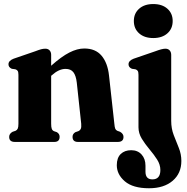

<svg xmlns="http://www.w3.org/2000/svg" viewBox="-20 -720 950 974"><path d="M239.5 -442V-386.5Q291.5 -433 331.8 -453.5Q372 -474 407.5 -474Q464.5 -474 495.2 -437.5Q526 -401 533 -337L560 -93Q561.5 -75 564.5 -67.5Q567.5 -60 575 -56.5L589 -51.5Q606.5 -41.5 606.5 -25.5Q606.5 0 577.5 0H375.5Q348 0 348 -26Q348 -41 362.5 -49.5L377 -54.5Q385.5 -58 389.5 -66Q393.5 -74 392 -92L369.5 -301Q365.5 -336 352.5 -353.2Q339.5 -370.5 312.5 -370.5Q278.5 -370.5 242 -337.5L239.5 -335.5V-92.5Q239.5 -74 242.8 -66Q246 -58 254 -54.5L268.5 -49.5Q282.5 -41 282.5 -26Q282.5 0 255.5 0H55.5Q26.5 0 26.5 -25.5Q26.5 -42 44 -51.5L59 -56.5Q66.5 -60 70 -67.5Q73.5 -75 73.5 -92.5V-340Q73.5 -354.5 69.8 -360.2Q66 -366 58 -368.5L40 -371Q23 -378 23 -394Q23 -412 48.5 -422L159 -460Q177 -467 188.2 -470Q199.5 -473 210 -473Q224 -473 231.8 -464.2Q239.5 -455.5 239.5 -442ZM757.5 -527Q712.5 -527 685.8 -550.8Q659 -574.5 659 -613.5Q659 -652 685.8 -675.8Q712.5 -699.5 757.5 -699.5Q802.5 -699.5 829.2 -675.8Q856 -652 856 -613.5Q856 -574.5 829.2 -550.8Q802.5 -527 757.5 -527ZM848.5 -107Q848.5 -68 861.2 -35Q874 -2 887 30Q900 62 900 96.5Q900 159.5 855.8 197.2Q811.5 235 736 235Q654.5 235 613.5 200Q572.5 165 572.5 118Q572.5 80.5 592.5 61.2Q612.5 42 645.5 42Q678.5 42 698.2 63.8Q718 85.5 718 120.5V151Q718 190 753 190Q793.5 190 793.5 142.5Q793.5 115 776.8 89Q760 63 738 37Q716 11 699.2 -16.5Q682.5 -44 682.5 -74.5V-340Q682.5 -354.5 678.8 -360.2Q675 -366 667 -368.5L649.5 -371Q632 -378 632 -394Q632 -412 657.5 -422L768 -460Q802.5 -473 819 -473Q833 -473 840.8 -464.2Q848.5 -455.5 848.5 -441.5Z"/></svg>

Font: Fraunces 72pt Soft
Style: Bold
Weight: 700
Version: Version 1.000;[b76b70a41]